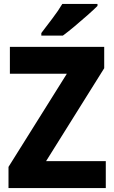

<svg xmlns="http://www.w3.org/2000/svg" viewBox="-20 -1044 577 971"><path d="M515 -93H23V-200L318 -671H30V-807H507V-699L213 -229H515ZM473 -1014Q455 -996 423.5 -968Q392 -940 358 -911.5Q324 -883 298 -864H189V-877Q214 -910 244.5 -950Q275 -990 295 -1024H473Z"/></svg>

Font: Noto Sans Telugu UI SemiCondensed ExtraBold
Style: Regular
Weight: 800
Width: 4
Designer: Jelle Bosma - Monotype Design Team
Foundry: Monotype Imaging Inc.
Version: Version 2.005; ttfautohint (v1.8.4.7-5d5b)